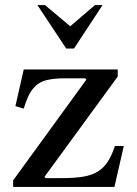

<svg xmlns="http://www.w3.org/2000/svg" viewBox="-20 -740 542 760"><path d="M32 0V-26L322 -425L317 -430H234Q193 -430 163 -422.5Q133 -415 111.5 -390Q90 -365 74 -310L41 -320L74 -465H446V-437L156 -40L161 -35H227Q277 -35 311 -41Q345 -47 368 -61.5Q391 -76 406.5 -100Q422 -124 435 -162H470L433 0ZM242 -548 128 -720H158L258 -636L356 -720H386L273 -548Z"/></svg>

Font: Brygada 1918 Medium
Style: Regular
Weight: 500
Designer: Mateusz Machalski | Borys Kosmynka | Przemek Hoffer
Foundry: NIEPODLEGLA 2018
Version: Version 3.006